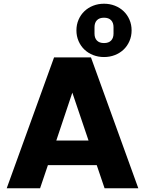

<svg xmlns="http://www.w3.org/2000/svg" viewBox="-20 -1010 777 1030"><path d="M499 -124H237L195 0H16L270 -702H468L722 0H541ZM455 -256 368 -513 282 -256ZM538 -704Q507 -704 480 -714.5Q453 -725 433 -744Q413 -763 401.5 -789.5Q390 -816 390 -847Q390 -878 401.5 -904.5Q413 -931 433 -950Q453 -969 480 -979.5Q507 -990 538 -990Q569 -990 596 -979.5Q623 -969 643 -950Q663 -931 674.5 -904.5Q686 -878 686 -847Q686 -816 674.5 -789.5Q663 -763 643 -744Q623 -725 596 -714.5Q569 -704 538 -704ZM538 -779Q563 -779 576 -792.5Q589 -806 589 -830V-864Q589 -888 576 -901.5Q563 -915 538 -915Q513 -915 500 -901.5Q487 -888 487 -864V-830Q487 -806 500 -792.5Q513 -779 538 -779Z"/></svg>

Font: IBM-Poppins
Style: Poppins-Bold
Weight: 700
Designer: Mike Abbink, Paul van der Laan, Pieter van Rosmalen, Ben Mitchell, Mark Frömberg
Foundry: Bold Monday
Version: Version 1.1